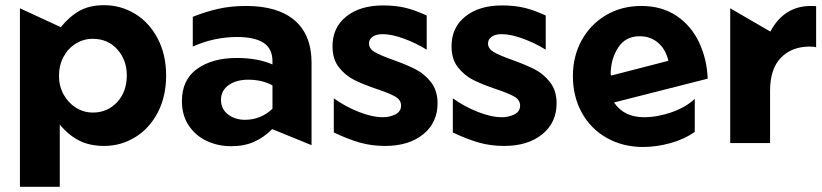

<svg xmlns="http://www.w3.org/2000/svg" viewBox="-20 -553 3178 742"><path d="M383 11Q447 11 502 -22.5Q557 -56 589.5 -118Q622 -180 622 -261Q622 -342 589.5 -404Q557 -466 502 -499.5Q447 -533 382 -533Q326 -533 287 -511Q248 -489 215 -448L57 -521V169H211V-72Q242 -33 283.5 -11Q325 11 383 11ZM470 -262Q470 -198 432.5 -158Q395 -118 339 -118Q304 -118 274 -136.5Q244 -155 226 -187.5Q208 -220 208 -260Q208 -301 225.5 -333.5Q243 -366 273 -384.5Q303 -403 338 -403Q397 -403 433.5 -362Q470 -321 470 -262Z M927 -90Q888 -90 861 -111Q834 -132 834 -167Q834 -203 863.5 -224Q893 -245 939 -245Q993 -245 1033 -223V-133Q988 -90 927 -90ZM931 -530Q873 -530 824 -519Q775 -508 725 -488V-373Q807 -410 897 -410Q964 -410 998.5 -387.5Q1033 -365 1033 -316V-304Q975 -329 895 -329Q801 -329 742 -287Q683 -245 683 -162Q683 -108 709 -68.5Q735 -29 778.5 -8.5Q822 12 873 12Q924 12 962 -5Q1000 -22 1032 -54L1184 8V-310Q1184 -418 1119 -474Q1054 -530 931 -530Z M1460 -100Q1418 -100 1365.5 -121Q1313 -142 1270 -173V-41Q1325 -15 1370.5 -2Q1416 11 1468 11Q1560 11 1615.5 -34Q1671 -79 1671 -154Q1671 -203 1645.5 -235.5Q1620 -268 1585.5 -285.5Q1551 -303 1498 -322Q1450 -339 1428 -352Q1406 -365 1406 -385Q1406 -401 1420 -411Q1434 -421 1459 -421Q1494 -421 1541.5 -403.5Q1589 -386 1629 -361V-493Q1584 -514 1546 -523Q1508 -532 1460 -532Q1372 -532 1318.5 -489.5Q1265 -447 1265 -374Q1265 -324 1290 -292.5Q1315 -261 1349 -244Q1383 -227 1436 -209Q1484 -193 1507 -180Q1530 -167 1530 -145Q1530 -122 1508 -111Q1486 -100 1460 -100Z M1920 -100Q1878 -100 1825.5 -121Q1773 -142 1730 -173V-41Q1785 -15 1830.5 -2Q1876 11 1928 11Q2020 11 2075.5 -34Q2131 -79 2131 -154Q2131 -203 2105.5 -235.5Q2080 -268 2045.5 -285.5Q2011 -303 1958 -322Q1910 -339 1888 -352Q1866 -365 1866 -385Q1866 -401 1880 -411Q1894 -421 1919 -421Q1954 -421 2001.5 -403.5Q2049 -386 2089 -361V-493Q2044 -514 2006 -523Q1968 -532 1920 -532Q1832 -532 1778.5 -489.5Q1725 -447 1725 -374Q1725 -324 1750 -292.5Q1775 -261 1809 -244Q1843 -227 1896 -209Q1944 -193 1967 -180Q1990 -167 1990 -145Q1990 -122 1968 -111Q1946 -100 1920 -100Z M2469 -100Q2391 -100 2353 -157L2715 -249Q2712 -325 2681.5 -389.5Q2651 -454 2594 -492Q2537 -530 2459 -530Q2382 -530 2322 -494.5Q2262 -459 2228 -397.5Q2194 -336 2194 -259Q2194 -180 2228.5 -117.5Q2263 -55 2325 -20Q2387 15 2465 15Q2516 15 2569.5 0.5Q2623 -14 2665 -43V-171Q2630 -138 2575 -119Q2520 -100 2469 -100ZM2452 -413Q2494 -413 2523.5 -387.5Q2553 -362 2563 -318L2342 -261L2340 -266Q2340 -324 2368.5 -368.5Q2397 -413 2452 -413Z M3114 -530Q3010 -530 2957 -431L2802 -521V0H2956V-202Q2956 -287 2998 -330Q3040 -373 3109 -373Q3128 -373 3134 -370V-529Q3128 -530 3114 -530Z"/></svg>

Font: Geom
Style: Bold
Weight: 700
Version: Version 1.102